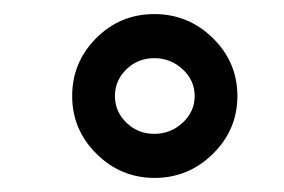

<svg xmlns="http://www.w3.org/2000/svg" viewBox="-20 -835 405 274"><path d="M160.4 -736.1Q144 -720.2 144 -698Q144 -675.8 160.4 -659.9Q176.8 -644 200.2 -644Q223.6 -644 240.7 -659.9Q257.8 -675.8 257.8 -698Q257.8 -720.2 240.7 -736.1Q223.6 -752 200.2 -752Q176.8 -752 160.4 -736.1ZM283.9 -780.5Q318.8 -746.1 318.8 -698Q318.8 -649.9 283.9 -615.5Q249 -581.1 200.7 -581.1Q152.3 -581.1 117.7 -615.5Q83 -649.9 83 -698Q83 -746.1 117.2 -780.5Q151.4 -814.9 200.2 -814.9Q249 -814.9 283.9 -780.5Z"/></svg>

Font: Montserrat-SemiBold
Style: Regular
Weight: 600
Designer: Julieta Ulanovsky
Foundry: Julieta Ulanovsky
Version: Version 6.001